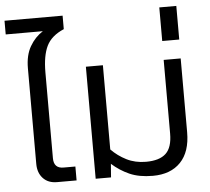

<svg xmlns="http://www.w3.org/2000/svg" viewBox="-60 -853 1007 922"><g transform="rotate(-5 443.5 -392.0)"><path d="M179 0Q136 0 111.5 -26.5Q87 -53 87 -96V-557Q87 -620 111.5 -662Q136 -704 174 -728H-5V-794H275V-729Q214 -703 191.5 -656.5Q169 -610 169 -530V-116Q169 -67 216 -67H273V0Z M640 10Q574 10 528 -10.5Q482 -31 444 -65L439 0H365V-540H447V-134Q478 -102 519.5 -81Q561 -60 613 -60Q678 -60 709 -89Q740 -118 740 -185V-540H822V-184Q822 -90 774 -40Q726 10 640 10Z M741 -631V-793H823V-631Z"/></g></svg>

Font: Kanit Light
Style: Regular
Weight: 300
Designer: Katatrad Team
Foundry: CadsonDemak
Version: Version 2.000; ttfautohint (v1.8.3)